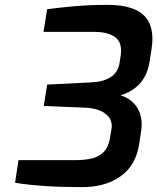

<svg xmlns="http://www.w3.org/2000/svg" viewBox="-20 -764 647 790"><path d="M316 6Q237 6 166.5 1.5Q96 -3 42 -12L56 -105H288Q330 -105 359.5 -112.5Q389 -120 407.5 -139.5Q426 -159 432 -193Q436 -216 438 -228.5Q440 -241 440 -244Q440 -270 424.5 -286.5Q409 -303 384.5 -311.5Q360 -320 329 -321L160 -328L174 -416L355 -425Q404 -427 434.5 -446Q465 -465 472 -505Q475 -525 476.5 -535Q478 -545 478 -549.5Q478 -554 478 -557Q478 -597 448 -615Q418 -633 366 -633H159L174 -726Q225 -733 288 -738.5Q351 -744 423 -744Q483 -744 524 -729.5Q565 -715 586 -684Q607 -653 607 -603Q607 -597 606.5 -588.5Q606 -580 603.5 -561.5Q601 -543 595 -508Q590 -477 578 -453.5Q566 -430 549.5 -414Q533 -398 514 -387.5Q495 -377 476 -372Q492 -367 507 -358Q522 -349 535 -334Q548 -319 555.5 -298Q563 -277 563 -251Q563 -242 560.5 -223.5Q558 -205 553 -173Q540 -85 477.5 -39.5Q415 6 316 6Z"/></svg>

Font: Exo Thin SemiBold
Style: Italic
Weight: 600
Italic angle: -9°
Version: Version 2.000